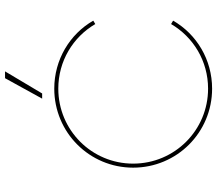

<svg xmlns="http://www.w3.org/2000/svg" viewBox="-69 -764 841 743"><g transform="rotate(-90 351.5 -392.5)"><path d="M341.3 -649.9H361.3L446.8 -793.5H420.4ZM379.9 7.8C492.2 7.8 590.8 -52.2 643.1 -143.1L629.9 -150.9C579.6 -64.9 486.8 -7.8 379.9 -7.8C219.2 -7.8 89.8 -137.2 89.8 -297.9C89.8 -458 219.2 -587.4 379.9 -587.4C486.8 -587.4 579.6 -530.3 629.9 -444.3L643.1 -452.1C590.8 -543 492.2 -603 379.9 -603C210.4 -603 74.2 -466.8 74.2 -297.9C74.2 -128.4 210.4 7.8 379.9 7.8Z"/></g></svg>

Font: Now Thin
Style: Regular
Weight: 100
Designer: Alfredo Marco Pradil
Foundry: Alfredo Marco Pradil
Version: Version 1.200;hotconv 1.0.109;makeotfexe 2.5.65596